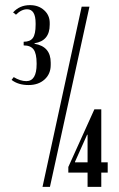

<svg xmlns="http://www.w3.org/2000/svg" viewBox="-20 -725 463 745"><path d="M42 -668 30.8 -676.8Q56.2 -705.1 96.2 -705.1Q129.4 -705.1 151.1 -685.5Q172.9 -666 172.9 -636.2V-628.9Q172.9 -566.4 113.8 -557.1V-555.2Q176.8 -544.9 176.8 -481.9V-473.1Q176.8 -438 152.8 -416.5Q128.9 -395 90.8 -395Q50.8 -395 24.9 -415L33.2 -425.8Q59.1 -410.2 82 -410.2Q122.1 -410.2 122.1 -476.1V-479Q122.1 -517.1 110.4 -533Q98.6 -548.8 71.8 -548.8V-563Q97.2 -563 107.7 -577.9Q118.2 -592.8 118.2 -628.9V-634.8Q118.2 -689 85 -689Q63 -689 42 -668ZM145 0 296.9 -699.2H327.1L173.8 0ZM245.1 -55.2V-77.1L346.2 -300.8H373V-95.2H397.9V-55.2H373V0H319.8V-55.2ZM319.8 -202.1H317.9L271 -97.2V-95.2H319.8Z"/></svg>

Font: Moniqa Black Heading
Style: Regular
Weight: 900
Designer: Rajesh Rajput
Foundry: Rajesh Rajput
Version: Version 1.000